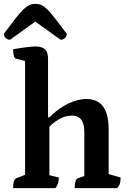

<svg xmlns="http://www.w3.org/2000/svg" viewBox="-38 -975 673 995"><path d="M30 0Q30 -45 46 -51L92 -69V-659L45 -671Q30 -675 30 -720Q78 -728 104 -731Q130 -734 147 -734Q180 -734 195.5 -719Q211 -704 211 -671V-367H218Q261 -411 312 -436.5Q363 -462 410 -462Q525 -462 525 -306V-73L587 -55Q587 -36 583.5 -24Q580 -12 569 0H349Q349 -45 365 -51L399 -63V-291Q399 -376 336 -376Q299 -376 267 -356.5Q235 -337 218 -318V-67L267 -55Q267 -22 249 0ZM146 -955Q162 -955 176 -949Q190 -943 206.5 -927Q223 -911 247 -880Q271 -849 308 -800Q308 -787 299 -778Q290 -769 276 -769L145 -863L14 -769Q1 -769 -8.5 -778Q-18 -787 -18 -800Q19 -849 43 -880Q67 -911 84 -927Q101 -943 115 -949Q129 -955 146 -955Z"/></svg>

Font: Petrona
Style: Bold
Weight: 700
Designer: Ringo R. Seeber
Foundry: Ringo R. Seeber
Version: Version 2.001; ttfautohint (v1.8.3)